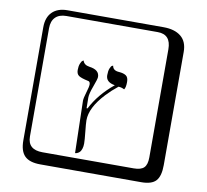

<svg xmlns="http://www.w3.org/2000/svg" viewBox="-99 -864 1278 1185"><g transform="rotate(10 540.0 -271.0)"><path d="M462 -106Q462 -86 467.5 -35Q473 16 473 38Q473 57 468.5 70.5Q464 84 458.5 90.5Q453 97 445.5 101Q438 105 434.5 105.5Q431 106 428 106L420 -220V-221Q420 -237 431.5 -274.5Q443 -312 443 -326Q443 -346 428 -347Q386 -356 370.5 -366.5Q355 -377 355 -402Q355 -426 361.5 -442Q368 -458 374 -462L381 -466Q388 -439 423 -434Q486 -426 486 -381Q486 -368 467.5 -319Q449 -270 449 -245L450 -179H456Q503 -272 597 -349Q540 -358 540 -402Q540 -429 546.5 -445Q553 -461 560 -464L566 -466Q570 -436 609 -434Q637 -432 652.5 -421.5Q668 -411 668 -382Q668 -347 658 -334Q639 -344 621 -344Q583 -314 549 -278Q462 -185 462 -106ZM229 -718Q184 -718 160 -694Q136 -670 136 -625V53Q136 136 229 136H801Q846 136 865 117Q884 98 884 53V-625Q884 -718 801 -718ZM980 84Q980 153 953.5 182.5Q927 212 861 212H229Q161 212 130.5 181.5Q100 151 100 84V-625Q100 -687 134 -720.5Q168 -754 229 -754H831Q901 -754 940.5 -722Q980 -690 980 -625Z"/></g></svg>

Font: Libertinus Keyboard
Style: Regular
Weight: 700
Designer: Philipp H. Poll
Foundry: Khaled Hosny
Version: Version 6.7